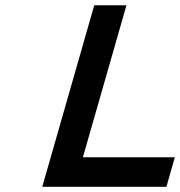

<svg xmlns="http://www.w3.org/2000/svg" viewBox="-20 -714 688 734"><path d="M340.3 -693.8H463.4L296.9 -112.8H648.4L616.2 0H141.6Z"/></svg>

Font: Cantarell
Style: Bold Italic
Weight: 700
Italic angle: -16°
Designer: Dave Crossland
Version: Version 1.004